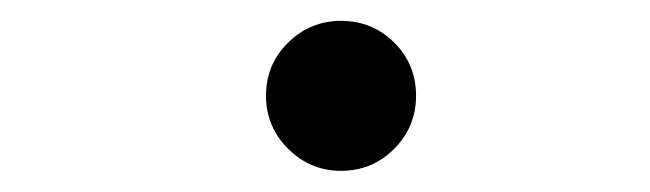

<svg xmlns="http://www.w3.org/2000/svg" viewBox="-20 -439 626 185"><path d="M308.6 -274.4Q278.8 -274.4 257.6 -295.7Q236.3 -316.9 236.3 -346.7Q236.3 -377 257.6 -397.9Q278.8 -418.9 308.6 -418.9Q338.9 -418.9 359.9 -397.9Q380.9 -377 380.9 -346.7Q380.9 -316.9 359.9 -295.7Q338.9 -274.4 308.6 -274.4Z"/></svg>

Font: Cascadia Code
Style: Italic
Weight: 400
Italic angle: -10°
Designer: Aaron Bell
Foundry: Saja Typeworks
Version: Version 2407.024